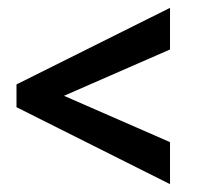

<svg xmlns="http://www.w3.org/2000/svg" viewBox="-20 -604 506 489"><path d="M22 -331 413 -135V-242L143 -360L413 -478V-584L22 -389Z"/></svg>

Font: GradeGX
Style: Regular
Weight: 100
Width: 1
Designer: Adam Twardoch
Foundry: Adam Twardoch
Version: Version 2.002; DEVELOPMENT